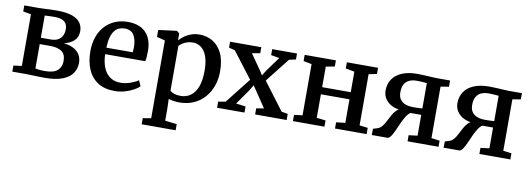

<svg xmlns="http://www.w3.org/2000/svg" viewBox="-61 -952 4353 1578"><g transform="rotate(10 2115.0 -163.5)"><path d="M306 4Q281.5 4 251.2 3Q221 2 193.2 1Q165.5 0 147.5 0H37V-51L106 -59.5V-491L39.5 -502.5V-553H155Q172 -553 199 -554.2Q226 -555.5 255.5 -556.8Q285 -558 310 -558Q393 -558 440.8 -540.2Q488.5 -522.5 508.8 -492.2Q529 -462 529 -424.5Q529 -373 497 -343.8Q465 -314.5 413.5 -303Q460 -298.5 493.8 -281.2Q527.5 -264 546 -235Q564.5 -206 564.5 -165Q564.5 -118.5 539.2 -80Q514 -41.5 457.2 -18.8Q400.5 4 306 4ZM296 -51Q373.5 -51 405.2 -80.2Q437 -109.5 437 -158.5Q437 -216.5 402 -239.2Q367 -262 311 -262H219.5V-58.5Q227 -56.5 239 -55Q251 -53.5 266 -52.2Q281 -51 296 -51ZM219.5 -315H300.5Q341 -315 364.8 -329.5Q388.5 -344 399 -367.5Q409.5 -391 409.5 -418.5Q409.5 -443.5 399.8 -462.5Q390 -481.5 366 -492.2Q342 -503 298.5 -503Q278 -503 258 -502.2Q238 -501.5 219.5 -500.5Z M892 11Q806 11 750 -25.8Q694 -62.5 666.8 -127.5Q639.5 -192.5 639.5 -277.5Q639.5 -344 658.8 -397.8Q678 -451.5 713.2 -489.2Q748.5 -527 796.5 -547.2Q844.5 -567.5 902.5 -567.5Q998.5 -567.5 1050.8 -515.8Q1103 -464 1105.5 -368Q1105.5 -337 1104 -314Q1102.5 -291 1098.5 -274H763.5Q765 -227 775.8 -188.5Q786.5 -150 807 -122.2Q827.5 -94.5 857.5 -79.5Q887.5 -64.5 927 -64.5Q968 -64.5 1010 -79.2Q1052 -94 1075 -111L1096 -64.5Q1079 -46.5 1047 -29.2Q1015 -12 974.8 -0.5Q934.5 11 892 11ZM764 -328 984 -328.5Q985 -338 985.8 -350Q986.5 -362 986.5 -372Q986.5 -433 963.5 -471.2Q940.5 -509.5 885.5 -509.5Q860.5 -509.5 839.2 -500.5Q818 -491.5 801.8 -470.8Q785.5 -450 775.8 -415Q766 -380 764 -328Z M1159 241.5V190.5L1227.5 179V-470L1158.5 -487.5V-545.5L1309 -565H1312L1333.5 -547V-489.5Q1349 -507 1373.2 -525.2Q1397.5 -543.5 1430 -555.5Q1462.5 -567.5 1501.5 -567.5Q1559.5 -567.5 1608.8 -539.5Q1658 -511.5 1688.2 -451.8Q1718.5 -392 1718.5 -296Q1718.5 -233 1699 -177.5Q1679.5 -122 1642.5 -79.5Q1605.5 -37 1552.2 -13Q1499 11 1431 11Q1408 11 1382.8 7.2Q1357.5 3.5 1342 -2.5L1344.5 80.5V179L1442.5 190.5V241.5ZM1434 -43.5Q1478 -43.5 1514 -67.8Q1550 -92 1571 -144.2Q1592 -196.5 1592 -280.5Q1592 -337.5 1581.8 -377.8Q1571.5 -418 1552.8 -443.8Q1534 -469.5 1509.5 -481.5Q1485 -493.5 1457 -493.5Q1431 -493.5 1409 -486Q1387 -478.5 1370.5 -467.2Q1354 -456 1344.5 -445.5V-72Q1352 -61.5 1376.8 -52.5Q1401.5 -43.5 1434 -43.5Z M1806.5 -61 1973.5 -273.5 1807 -491 1757 -503V-553H2017.5V-503L1950 -491L2035 -369.5L2063 -325.5L2089.5 -369L2178.5 -491L2108.5 -503V-553H2315.5V-503L2259.5 -491L2101 -289.5L2274 -60L2326.5 -51V0H2063.5V-51L2126.5 -61L2041 -188.5L2010 -234L1984 -189.5L1894 -61L1974.5 -51V0H1746V-51Z M2379 0V-52L2448.5 -60.5V-488L2379.5 -501.5V-553H2640V-501.5L2567 -488V-316.5H2805.5V-488L2731.5 -501.5V-553H2992V-501.5L2924.5 -488V-60.5L2994 -52V0H2730V-52L2805.5 -60.5V-257H2567V-60.5L2642 -52V0Z M3036.5 0 3038 -52 3075.5 -64Q3097 -71 3112.2 -90.8Q3127.5 -110.5 3140.5 -136.5Q3153.5 -162.5 3167.5 -188Q3181.5 -213.5 3201 -232Q3220.5 -250.5 3249 -255.5L3249.5 -242.5Q3202 -243.5 3164.8 -261Q3127.5 -278.5 3106.2 -309.5Q3085 -340.5 3085 -381Q3085 -433 3111 -473.5Q3137 -514 3189.5 -537Q3242 -560 3321 -560Q3350 -560 3380.2 -558.2Q3410.5 -556.5 3437.5 -554.8Q3464.5 -553 3482.5 -553H3593V-501L3524.5 -489.5V-60L3594 -51V0H3335.5V-51L3408.5 -60V-233.5H3318.5Q3299.5 -221 3283.2 -195Q3267 -169 3252.8 -137Q3238.5 -105 3225 -74.8Q3211.5 -44.5 3198 -23.8Q3184.5 -3 3169.5 0ZM3330.5 -284.5Q3343 -284.5 3357.8 -284.8Q3372.5 -285 3386.5 -285.8Q3400.5 -286.5 3408.5 -287V-498.5Q3399.5 -499.5 3384.8 -500.8Q3370 -502 3353.8 -502.8Q3337.5 -503.5 3324.5 -503.5Q3286.5 -503.5 3260.2 -490.8Q3234 -478 3220.5 -452.5Q3207 -427 3207 -387.5Q3207 -349.5 3223.5 -327Q3240 -304.5 3268.2 -294.5Q3296.5 -284.5 3330.5 -284.5Z M3636 0 3637.5 -52 3675 -64Q3696.5 -71 3711.8 -90.8Q3727 -110.5 3740 -136.5Q3753 -162.5 3767 -188Q3781 -213.5 3800.5 -232Q3820 -250.5 3848.5 -255.5L3849 -242.5Q3801.5 -243.5 3764.2 -261Q3727 -278.5 3705.8 -309.5Q3684.5 -340.5 3684.5 -381Q3684.5 -433 3710.5 -473.5Q3736.5 -514 3789 -537Q3841.5 -560 3920.5 -560Q3949.5 -560 3979.8 -558.2Q4010 -556.5 4037 -554.8Q4064 -553 4082 -553H4192.5V-501L4124 -489.5V-60L4193.5 -51V0H3935V-51L4008 -60V-233.5H3918Q3899 -221 3882.8 -195Q3866.5 -169 3852.2 -137Q3838 -105 3824.5 -74.8Q3811 -44.5 3797.5 -23.8Q3784 -3 3769 0ZM3930 -284.5Q3942.5 -284.5 3957.2 -284.8Q3972 -285 3986 -285.8Q4000 -286.5 4008 -287V-498.5Q3999 -499.5 3984.2 -500.8Q3969.5 -502 3953.2 -502.8Q3937 -503.5 3924 -503.5Q3886 -503.5 3859.8 -490.8Q3833.5 -478 3820 -452.5Q3806.5 -427 3806.5 -387.5Q3806.5 -349.5 3823 -327Q3839.5 -304.5 3867.8 -294.5Q3896 -284.5 3930 -284.5Z"/></g></svg>

Font: Merriweather 24pt SemiBold
Style: Regular
Weight: 600
Designer: Eben Sorkin
Foundry: Eben Sorkin
Version: Version 2.100